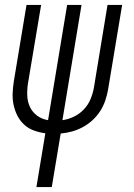

<svg xmlns="http://www.w3.org/2000/svg" viewBox="-20 -540 540 775"><path d="M127 215 163 -2Q140 -5 117.5 -13Q95 -21 78 -36.5Q61 -52 50.5 -72.5Q40 -93 35 -116Q30 -139 31 -163.5Q32 -188 36 -213L87 -520H146L93 -204Q89 -179 90 -154Q91 -129 101 -108Q111 -87 130 -73Q149 -59 174 -55L251 -520H309L232 -55Q255 -58 278 -69Q301 -80 318.5 -98.5Q336 -117 345.5 -140Q355 -163 359 -186L414 -520H473L416 -177Q412 -155 404.5 -133Q397 -111 384 -91Q371 -71 353 -54.5Q335 -38 313.5 -26.5Q292 -15 269.5 -9Q247 -3 225 -1L189 215Z"/></svg>

Font: Iosevka Light
Style: Italic
Weight: 300
Italic angle: -9°
Monospace: yes
Designer: Belleve Invis
Foundry: Belleve Invis
Version: Version 32.5.0; ttfautohint (v1.8.4)